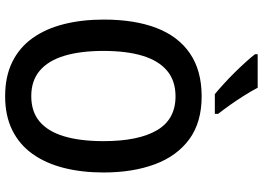

<svg xmlns="http://www.w3.org/2000/svg" viewBox="-153 -822 984 718"><g transform="rotate(90 339.0 -463.0)"><path d="M625 -357.9Q625 -276.4 607.7 -208.7Q590.3 -141.1 555.4 -92.3Q520.5 -43.5 466.6 -16.8Q412.6 9.8 339.8 9.8Q265.6 9.8 211.4 -17.1Q157.2 -43.9 122.3 -93Q87.4 -142.1 70.3 -209.7Q53.2 -277.3 53.2 -358.9Q53.2 -474.6 84.7 -556.4Q116.2 -638.2 180.2 -681.6Q244.1 -725.1 340.3 -725.1Q437.5 -725.1 500.5 -679Q563.5 -632.8 594.2 -550.3Q625 -467.8 625 -357.9ZM170.4 -357.9Q170.4 -272 188.7 -211.4Q207 -150.9 244.6 -119.4Q282.2 -87.9 339.4 -87.9Q397.5 -87.9 434.6 -119.1Q471.7 -150.4 489.7 -210.7Q507.8 -271 507.8 -357.9Q507.8 -488.8 467 -558.1Q426.3 -627.4 340.3 -627.4Q282.2 -627.4 244.6 -595.9Q207 -564.5 188.7 -504.4Q170.4 -444.3 170.4 -357.9ZM308.1 -934.6Q319.8 -912.1 337.2 -884.5Q354.5 -856.9 373 -830.8Q391.6 -804.7 405.8 -786.6V-774.4H332Q315.9 -787.6 294.7 -806.9Q273.4 -826.2 251.7 -848.1Q230 -870.1 211.7 -890.4Q193.4 -910.6 182.6 -924.8V-934.6Z"/></g></svg>

Font: Open Sans SemiCondensed SemiBold
Style: Regular
Weight: 600
Width: 4
Designer: Monotype Design Team
Foundry: Monotype Imaging Inc.
Version: Version 3.000